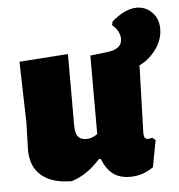

<svg xmlns="http://www.w3.org/2000/svg" viewBox="-48 -672 675 726"><g transform="rotate(-5 289.5 -308.5)"><path d="M497 -626Q531 -626 555 -601.5Q579 -577 579 -539Q579 -498 552.5 -461.5Q526 -425 489 -408L481 -151Q481 -128 497 -128Q502 -128 513 -131L525 -121L506 -20Q466 9 417 9Q379 9 354 -9Q329 -27 312 -68H305Q256 -13 196 6Q122 6 81.5 -28Q41 -62 41 -126L44 -229L38 -461L223 -474V-203Q223 -173 233 -160.5Q243 -148 265 -148Q287 -148 307 -163V-461L368 -468Q428 -474 428 -513Q428 -544 399 -568L402 -582Q453 -626 497 -626Z"/></g></svg>

Font: Alegreya Sans Black
Style: Regular
Weight: 900
Designer: Juan Pablo del Peral
Foundry: Huerta Tipografica
Version: Version 2.007